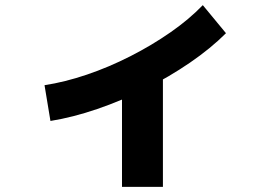

<svg xmlns="http://www.w3.org/2000/svg" viewBox="-20 -657 1040 746"><path d="M153 -326Q232 -338 317.5 -367Q403 -396 486.5 -438.5Q570 -481 642.5 -531.5Q715 -582 768 -637L858 -528Q799 -469 718 -413.5Q637 -358 545 -312Q453 -266 358 -233.5Q263 -201 176 -187ZM454 69V-390H613V69Z"/></svg>

Font: M PLUS 2 ExtraBold
Style: Regular
Weight: 800
Version: Version 1.001